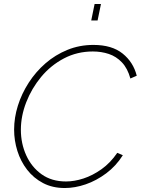

<svg xmlns="http://www.w3.org/2000/svg" viewBox="-20 -940 708 966"><path d="M306 6Q244 6 196.5 -19Q149 -44 116.5 -86Q84 -128 67.5 -180.5Q51 -233 51 -288Q51 -348 70 -408.5Q89 -469 124.5 -524Q160 -579 209 -621.5Q258 -664 319 -689Q380 -714 450 -714Q543 -714 597 -670.5Q651 -627 668 -559L636 -545Q622 -596 593.5 -626Q565 -656 527.5 -668.5Q490 -681 447 -681Q368 -681 301.5 -646Q235 -611 187 -553Q139 -495 112 -425.5Q85 -356 85 -287Q85 -218 112 -158.5Q139 -99 189.5 -63Q240 -27 312 -27Q354 -27 400 -42Q446 -57 490.5 -88.5Q535 -120 570 -171L598 -159Q564 -105 514.5 -68Q465 -31 411 -12.5Q357 6 306 6ZM439 -837 456 -920H488L471 -837Z"/></svg>

Font: Raleway Thin ExtraLight
Style: Italic
Weight: 250
Italic angle: -12°
Version: Version 4.026